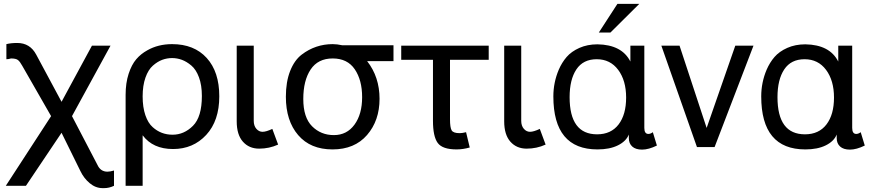

<svg xmlns="http://www.w3.org/2000/svg" viewBox="-20 -760 4501 992"><path d="M569 200Q544 212 518 212H510Q474 212 443.5 186.5Q413 161 395 123L298 -74L114 200H10L244 -160L95 -420Q83 -442 72.5 -450Q62 -458 37 -458Q24 -454 13 -454V-532Q37 -538 69 -538Q135 -538 167 -478L298 -234L455 -524H551L352 -160L483 91Q499 127 535 127Q549 127 569 121Z M1023 -264Q1023 -320 1008 -360.5Q993 -401 968.5 -421.5Q944 -442 919.5 -451Q895 -460 869 -460Q843 -460 818.5 -451Q794 -442 770 -421Q746 -400 731.5 -359Q717 -318 717 -262Q717 -206 731 -165Q745 -124 769 -103Q812 -64 871.5 -64Q931 -64 977 -110Q1023 -156 1023 -264ZM629 -270Q629 -331 644.5 -378.5Q660 -426 684 -454Q708 -482 741 -500Q797 -532 869 -532Q983 -532 1048 -460.5Q1113 -389 1113 -262.5Q1113 -136 1045.5 -63Q978 10 874 10Q770 10 717 -61V200H629Z M1291 -136Q1291 -110 1304.5 -94.5Q1318 -79 1336.5 -79Q1355 -79 1387 -94L1417 -13Q1371 8 1319 8Q1267 8 1235 -28Q1203 -64 1203 -133V-524H1291Z M1699 -458Q1623 -458 1585 -401Q1547 -344 1547 -248.5Q1547 -153 1592.5 -107.5Q1638 -62 1705 -62Q1772 -62 1811.5 -116Q1851 -170 1851 -258Q1851 -346 1813 -402Q1775 -458 1699 -458ZM1457 -260Q1457 -337 1479 -393Q1501 -449 1539 -478Q1610 -532 1699 -532Q1721 -532 1749 -526H2013V-444H1877Q1941 -362 1941 -249.5Q1941 -137 1876.5 -62.5Q1812 12 1698 12Q1584 12 1520.5 -62Q1457 -136 1457 -260Z M2339 12Q2266 12 2241.5 -21.5Q2217 -55 2217 -136V-451H2053V-524H2505V-451H2305V-144Q2305 -101 2313.5 -86.5Q2322 -72 2355 -72Q2368 -72 2388 -77L2407 2Q2372 12 2339 12Z M2673 -136Q2673 -110 2686.5 -94.5Q2700 -79 2718.5 -79Q2737 -79 2769 -94L2799 -13Q2753 8 2701 8Q2649 8 2617 -28Q2585 -64 2585 -133V-524H2673Z M3170 -740H3283L3134 -592H3074ZM2923 -258Q2923 -66 3065 -66Q3137 -66 3176 -117Q3215 -168 3215 -256Q3215 -344 3174 -399Q3133 -454 3063 -454Q2993 -454 2958 -401.5Q2923 -349 2923 -258ZM2839 -262Q2839 -334 2867 -400Q2883 -437 2907.5 -465.5Q2932 -494 2973.5 -512.5Q3015 -531 3067 -531Q3193 -529 3237 -442V-524H3309V-99Q3309 -68 3330 -68Q3341 -68 3353 -77L3374 -8Q3331 13 3297.5 13Q3264 13 3246.5 -3Q3229 -19 3229 -46V-65Q3215 -30 3172.5 -9Q3130 12 3067 12Q2839 12 2839 -262Z M3672 0H3581L3397 -524H3491L3631 -99L3779 -524H3873Z M3997 -258Q3997 -66 4139 -66Q4211 -66 4250 -117Q4289 -168 4289 -256Q4289 -344 4248 -399Q4207 -454 4137 -454Q4067 -454 4032 -401.5Q3997 -349 3997 -258ZM3913 -262Q3913 -334 3941 -400Q3957 -437 3981.5 -465.5Q4006 -494 4047.5 -512.5Q4089 -531 4141 -531Q4267 -529 4311 -442V-524H4383V-99Q4383 -68 4404 -68Q4415 -68 4427 -77L4448 -8Q4405 13 4371.5 13Q4338 13 4320.5 -3Q4303 -19 4303 -46V-65Q4289 -30 4246.5 -9Q4204 12 4141 12Q3913 12 3913 -262Z"/></svg>

Font: Autonym
Style: Regular
Weight: 500
Version: Version 1.0.20131126